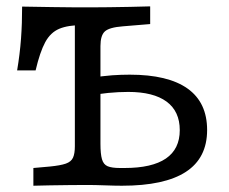

<svg xmlns="http://www.w3.org/2000/svg" viewBox="-20 -592 729 612"><path d="M250.9 -2.4Q226.8 -2.4 197.7 -2Q168.5 -1.6 139.4 -1.2Q110.4 -0.8 86.4 0V-56.5L139 -61.2Q172.5 -64.5 189.6 -70.4Q206.8 -76.4 212.7 -89.4Q218.6 -102.3 218.6 -125.8V-201.6H300.2V-133.7Q300.2 -101.4 305 -84.6Q309.8 -67.7 323.1 -62.1Q336.5 -56.5 362.3 -56.5H376.9Q464.5 -56.5 508.8 -86.7Q553 -116.9 553 -177.2Q553 -237.1 511 -268.1Q469 -299 388.7 -299Q357.9 -299 324.9 -295.8Q292 -292.6 266.8 -287V-343.5Q308.8 -349.9 337.2 -352Q365.6 -354 393.6 -354Q515.8 -354 578 -309.6Q640.2 -265.2 640.2 -177.6Q640.2 -88.2 572.3 -44.1Q504.5 0 368.6 0Q346.7 0 314.2 -1.2Q281.7 -2.4 259.8 -2.4ZM218.6 -201.6V-512.1H244.6Q197.1 -512.1 169 -500.3Q140.9 -488.5 124.1 -457.4Q107.3 -426.3 93.5 -367.6H34.6Q43.4 -420.1 47 -468.9Q50.6 -517.8 50.5 -571Q92.8 -570.2 148.5 -569.4Q204.3 -568.5 276.9 -568.5H263.2H265Q293.8 -568.5 327.3 -569Q360.8 -569.4 395 -570.1Q429.2 -570.9 458.7 -571.7V-515.3L371.7 -508.1Q328.7 -504.8 314.4 -492Q300.2 -479.2 300.2 -445.2V-201.6Z"/></svg>

Font: Playfair 5pt SemiExpanded Light
Style: Regular
Weight: 300
Width: 6
Designer: Claus Eggers Sørensen
Foundry: Claus Eggers Sørensen
Version: Version 2.203